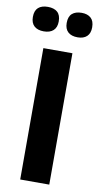

<svg xmlns="http://www.w3.org/2000/svg" viewBox="-103 -907 490 950"><g transform="rotate(10 142.0 -432.5)"><path d="M71 0V-660H217V0ZM228 -742Q197 -742 180 -757.5Q163 -773 163 -803Q163 -835 180 -850Q197 -865 228 -865Q257 -865 274 -850Q291 -835 291 -803Q291 -773 274.5 -757.5Q258 -742 228 -742ZM58 -742Q27 -742 10 -757.5Q-7 -773 -7 -803Q-7 -835 10 -850Q27 -865 58 -865Q89 -865 106 -850Q123 -835 123 -803Q123 -773 106 -757.5Q89 -742 58 -742Z"/></g></svg>

Font: Bricolage Grotesque 48pt Condensed ExtraBold
Style: Bold
Weight: 700
Version: Version 1.000;gftools[0.9.30]